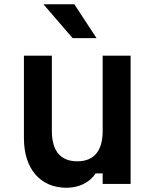

<svg xmlns="http://www.w3.org/2000/svg" viewBox="-20 -869 740 907"><path d="M597 -606H465V-250C465 -156 424 -107 345 -107C266 -107 225 -156 225 -250V-606H93V-216C93 -72 170 18 294 18C353 18 404 -7 432 -50H465V0H597ZM185 -849 323 -689H436L331 -849Z"/></svg>

Font: Martian Mono Std Md
Style: Regular
Weight: 500
Monospace: yes
Designer: Roman Shamin
Foundry: Evil Martians
Version: Version 1.000